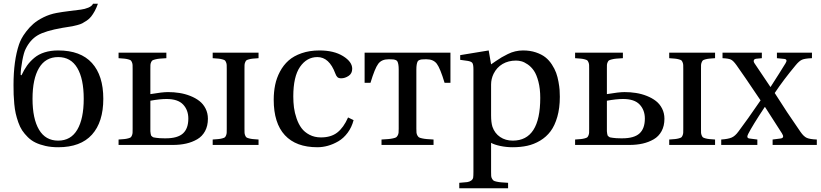

<svg xmlns="http://www.w3.org/2000/svg" viewBox="-20 -770 4359 1020"><path d="M51.8 -317.9Q51.8 -447.3 81.1 -534.2Q85.9 -548.3 94.2 -564.5Q102.5 -580.6 119.4 -602.8Q136.2 -625 157.5 -643.6Q178.7 -662.1 211.2 -678.2Q243.7 -694.3 280.8 -701.2Q309.1 -706.5 349.1 -711.4Q389.2 -716.3 409.9 -719Q430.7 -721.7 449.5 -729.5Q468.3 -737.3 474.1 -750H500Q492.7 -728.5 483.2 -711.2Q473.6 -693.8 464.1 -681.9Q454.6 -669.9 440.9 -660.6Q427.2 -651.4 417.2 -646.2Q407.2 -641.1 390.6 -636.7Q374 -632.3 364.7 -630.6Q355.5 -628.9 337.6 -626.2Q319.8 -623.5 312 -622.1Q219.7 -606 179.9 -582.3Q140.1 -558.6 116.2 -509.8Q106.9 -492.7 98.4 -447.5Q89.8 -402.3 89.8 -372.1L94.2 -370.1Q107.9 -399.4 123.5 -421.4Q139.2 -443.4 162.1 -462.6Q185.1 -481.9 217 -491.9Q249 -502 289.1 -502Q408.2 -502 468.5 -435.3Q528.8 -368.7 528.8 -245.1Q528.8 -121.6 468.5 -54.7Q408.2 12.2 289.1 12.2Q252.4 12.2 221.9 5.4Q191.4 -1.5 168.7 -12.5Q146 -23.4 127.9 -41.3Q109.9 -59.1 97.9 -77.1Q85.9 -95.2 77.1 -120.4Q68.4 -145.5 63.5 -167.2Q58.6 -189 55.9 -217.5Q53.2 -246.1 52.5 -267.8Q51.8 -289.6 51.8 -317.9ZM187.3 -408.9Q152.8 -351.1 152.8 -245.1Q152.8 -139.2 187.3 -81.1Q221.7 -22.9 289.1 -22.9Q356.4 -22.9 390.6 -81.1Q424.8 -139.2 424.8 -245.1Q424.8 -351.1 390.6 -408.9Q356.4 -466.8 289.1 -466.8Q221.7 -466.8 187.3 -408.9Z M1109.9 0V-28.8Q1130.4 -30.3 1140.6 -31.2Q1150.9 -32.2 1160.9 -34.9Q1170.9 -37.6 1174.3 -40.3Q1177.7 -43 1180.9 -50.5Q1184.1 -58.1 1184.3 -65.2Q1184.6 -72.3 1184.6 -86.9V-402.8Q1184.6 -417.5 1184.3 -424.6Q1184.1 -431.6 1180.9 -439.2Q1177.7 -446.8 1174.3 -449.5Q1170.9 -452.1 1160.9 -454.8Q1150.9 -457.5 1140.6 -458.5Q1130.4 -459.5 1109.9 -460.9V-490.2H1353.5V-460.9Q1333 -459.5 1322.8 -458.5Q1312.5 -457.5 1302.5 -454.8Q1292.5 -452.1 1289.1 -449.5Q1285.6 -446.8 1282.5 -439.2Q1279.3 -431.6 1279.1 -424.6Q1278.8 -417.5 1278.8 -402.8V-86.9Q1278.8 -72.3 1279.1 -65.2Q1279.3 -58.1 1282.5 -50.5Q1285.6 -43 1289.1 -40.3Q1292.5 -37.6 1302.5 -34.9Q1312.5 -32.2 1322.8 -31.2Q1333 -30.3 1353.5 -28.8V0ZM609.9 0V-28.8Q630.4 -30.3 640.6 -31.2Q650.9 -32.2 660.9 -34.9Q670.9 -37.6 674.3 -40.3Q677.7 -43 680.9 -50.5Q684.1 -58.1 684.3 -65.2Q684.6 -72.3 684.6 -86.9V-402.8Q684.6 -417.5 684.3 -424.6Q684.1 -431.6 680.9 -439.2Q677.7 -446.8 674.3 -449.5Q670.9 -452.1 660.9 -454.8Q650.9 -457.5 640.6 -458.5Q630.4 -459.5 609.9 -460.9V-490.2H863.8V-460.9Q840.3 -459.5 828.6 -458.5Q816.9 -457.5 805.4 -454.6Q793.9 -451.7 790 -449.2Q786.1 -446.8 782.7 -439.2Q779.3 -431.6 779.1 -424.6Q778.8 -417.5 778.8 -402.8V-270Q842.3 -280.8 872.6 -280.8Q903.8 -280.8 933.3 -276.1Q962.9 -271.5 990.7 -260.5Q1018.6 -249.5 1039.1 -233.6Q1059.6 -217.8 1072 -193.4Q1084.5 -168.9 1084.5 -139.2Q1084.5 -101.1 1069.3 -73.2Q1054.2 -45.4 1027.6 -30Q1001 -14.6 969 -7.3Q937 0 898.4 0ZM778.8 -89.8Q778.8 -77.6 778.8 -72.8Q778.8 -67.9 780.3 -60.3Q781.7 -52.7 782.5 -50.8Q783.2 -48.8 788.1 -44.7Q793 -40.5 796.6 -40Q800.3 -39.6 810.3 -37.8Q820.3 -36.1 828.6 -35.9Q836.9 -35.6 853.5 -35.2H860.8Q923.3 -35.2 951.9 -61Q980.5 -86.9 980.5 -140.1Q980.5 -185.1 952.9 -214.6Q925.3 -244.1 864.7 -244.1Q828.6 -244.1 778.8 -234.9Z M1434.1 -240.2Q1434.1 -281.7 1441.7 -318.6Q1449.2 -355.5 1467.3 -389.6Q1485.4 -423.8 1512.7 -448.2Q1540 -472.7 1582.3 -487.3Q1624.5 -502 1677.2 -502Q1753.9 -502 1802.5 -471.9Q1851.1 -441.9 1851.1 -404.8Q1851.1 -379.4 1831.8 -366.7Q1812.5 -354 1792.5 -354Q1779.3 -354 1772.7 -360.1Q1766.1 -366.2 1761.2 -379.9Q1729 -466.8 1666 -466.8Q1609.9 -466.8 1574 -415Q1538.1 -363.3 1538.1 -257.8Q1538.1 -227.1 1541.7 -198.7Q1545.4 -170.4 1555.7 -140.6Q1565.9 -110.8 1581.8 -89.4Q1597.7 -67.9 1624.3 -54Q1650.9 -40 1685.1 -40Q1738.3 -40 1771.7 -65.9Q1805.2 -91.8 1829.1 -146L1858.4 -131.8Q1848.6 -93.8 1826.9 -64.7Q1805.2 -35.6 1777.6 -19.5Q1750 -3.4 1721.9 4.4Q1693.8 12.2 1666 12.2Q1552.7 12.2 1493.4 -51.8Q1434.1 -115.7 1434.1 -240.2Z M1917 -330.1V-490.2H2373V-330.1H2341.8Q2318.8 -406.7 2300.8 -430.9Q2282.7 -455.1 2246.1 -455.1H2240.2Q2227.1 -455.1 2220.7 -454.3Q2214.4 -453.6 2207.5 -450.9Q2200.7 -448.2 2198 -442.1Q2195.3 -436 2193.6 -426Q2191.9 -416 2191.9 -399.9V-86.9Q2191.9 -73.2 2192.6 -65.4Q2193.4 -57.6 2197.3 -50.5Q2201.2 -43.5 2205.6 -40.5Q2210 -37.6 2222.4 -34.9Q2234.9 -32.2 2247.1 -31.2Q2259.3 -30.3 2283.2 -28.8V0H2006.8V-28.8Q2030.8 -30.3 2043 -31.2Q2055.2 -32.2 2067.6 -34.9Q2080.1 -37.6 2084.5 -40.5Q2088.9 -43.5 2092.8 -50.5Q2096.7 -57.6 2097.4 -65.4Q2098.1 -73.2 2098.1 -86.9V-399.9Q2098.1 -416 2096.4 -426Q2094.7 -436 2092 -442.1Q2089.4 -448.2 2082.5 -450.9Q2075.7 -453.6 2069.3 -454.3Q2063 -455.1 2049.8 -455.1H2043.9Q2007.3 -455.1 1989.3 -430.9Q1971.2 -406.7 1948.2 -330.1Z M2419.9 201.2Q2449.2 199.2 2461.7 197.5Q2474.1 195.8 2483.2 189.2Q2492.2 182.6 2493.7 173.3Q2495.1 164.1 2495.1 143.1V-401.9Q2495.1 -428.2 2489 -436Q2482.9 -443.8 2462.9 -446.8L2424.8 -452.1V-477.1L2576.2 -502L2588.9 -428.2Q2594.2 -431.6 2613.5 -445.1Q2632.8 -458.5 2645.3 -465.6Q2657.7 -472.7 2677.5 -482.7Q2697.3 -492.7 2717.5 -497.3Q2737.8 -502 2758.8 -502Q2796.4 -502 2826.9 -491.7Q2857.4 -481.4 2877.2 -465.8Q2897 -450.2 2911.9 -427.2Q2926.8 -404.3 2934.6 -382.8Q2942.4 -361.3 2947 -335.4Q2951.7 -309.6 2952.9 -292Q2954.1 -274.4 2954.1 -255.9Q2954.1 -195.8 2940.7 -149.2Q2927.2 -102.5 2904.8 -72.5Q2882.3 -42.5 2849.6 -22.9Q2816.9 -3.4 2781.2 4.4Q2745.6 12.2 2703.1 12.2Q2669.9 12.2 2637.7 5.4Q2605.5 -1.5 2588.9 -11.2V143.1Q2588.9 157.2 2589.4 164.8Q2589.8 172.4 2594 179.4Q2598.1 186.5 2602.3 189.5Q2606.4 192.4 2618.7 195.1Q2630.9 197.8 2643.1 198.7Q2655.3 199.7 2679.2 201.2V230H2419.9ZM2588.9 -157.2Q2588.9 -118.7 2596.2 -96.2Q2608.4 -61.5 2637 -42.2Q2665.5 -22.9 2704.1 -22.9Q2850.1 -22.9 2850.1 -250Q2850.1 -298.8 2840.3 -336.2Q2830.6 -373.5 2816.4 -394.3Q2802.2 -415 2783.7 -427.7Q2765.1 -440.4 2750.2 -444.3Q2735.4 -448.2 2721.2 -448.2Q2681.2 -448.2 2650.1 -430.2Q2619.1 -412.1 2602.1 -377.9Q2588.9 -350.6 2588.9 -320.8Z M3535.2 0V-28.8Q3555.7 -30.3 3565.9 -31.2Q3576.2 -32.2 3586.2 -34.9Q3596.2 -37.6 3599.6 -40.3Q3603 -43 3606.2 -50.5Q3609.4 -58.1 3609.6 -65.2Q3609.9 -72.3 3609.9 -86.9V-402.8Q3609.9 -417.5 3609.6 -424.6Q3609.4 -431.6 3606.2 -439.2Q3603 -446.8 3599.6 -449.5Q3596.2 -452.1 3586.2 -454.8Q3576.2 -457.5 3565.9 -458.5Q3555.7 -459.5 3535.2 -460.9V-490.2H3778.8V-460.9Q3758.3 -459.5 3748 -458.5Q3737.8 -457.5 3727.8 -454.8Q3717.8 -452.1 3714.4 -449.5Q3710.9 -446.8 3707.8 -439.2Q3704.6 -431.6 3704.3 -424.6Q3704.1 -417.5 3704.1 -402.8V-86.9Q3704.1 -72.3 3704.3 -65.2Q3704.6 -58.1 3707.8 -50.5Q3710.9 -43 3714.4 -40.3Q3717.8 -37.6 3727.8 -34.9Q3737.8 -32.2 3748 -31.2Q3758.3 -30.3 3778.8 -28.8V0ZM3035.2 0V-28.8Q3055.7 -30.3 3065.9 -31.2Q3076.2 -32.2 3086.2 -34.9Q3096.2 -37.6 3099.6 -40.3Q3103 -43 3106.2 -50.5Q3109.4 -58.1 3109.6 -65.2Q3109.9 -72.3 3109.9 -86.9V-402.8Q3109.9 -417.5 3109.6 -424.6Q3109.4 -431.6 3106.2 -439.2Q3103 -446.8 3099.6 -449.5Q3096.2 -452.1 3086.2 -454.8Q3076.2 -457.5 3065.9 -458.5Q3055.7 -459.5 3035.2 -460.9V-490.2H3289.1V-460.9Q3265.6 -459.5 3253.9 -458.5Q3242.2 -457.5 3230.7 -454.6Q3219.2 -451.7 3215.3 -449.2Q3211.4 -446.8 3208 -439.2Q3204.6 -431.6 3204.3 -424.6Q3204.1 -417.5 3204.1 -402.8V-270Q3267.6 -280.8 3297.9 -280.8Q3329.1 -280.8 3358.6 -276.1Q3388.2 -271.5 3416 -260.5Q3443.8 -249.5 3464.4 -233.6Q3484.9 -217.8 3497.3 -193.4Q3509.8 -168.9 3509.8 -139.2Q3509.8 -101.1 3494.6 -73.2Q3479.5 -45.4 3452.9 -30Q3426.3 -14.6 3394.3 -7.3Q3362.3 0 3323.7 0ZM3204.1 -89.8Q3204.1 -77.6 3204.1 -72.8Q3204.1 -67.9 3205.6 -60.3Q3207 -52.7 3207.8 -50.8Q3208.5 -48.8 3213.4 -44.7Q3218.3 -40.5 3221.9 -40Q3225.6 -39.6 3235.6 -37.8Q3245.6 -36.1 3253.9 -35.9Q3262.2 -35.6 3278.8 -35.2H3286.1Q3348.6 -35.2 3377.2 -61Q3405.8 -86.9 3405.8 -140.1Q3405.8 -185.1 3378.2 -214.6Q3350.6 -244.1 3290 -244.1Q3253.9 -244.1 3204.1 -234.9Z M3811.5 0V-28.8Q3847.7 -31.2 3866.5 -39.1Q3885.3 -46.9 3903.3 -71.8Q3947.3 -129.9 4020.5 -236.8Q3925.3 -378.4 3892.6 -423.8Q3875.5 -447.8 3862.8 -453.6Q3850.1 -459.5 3818.4 -460.9V-490.2H4027.3V-460.9L3997.6 -458Q3986.8 -456.5 3984.6 -449.5Q3982.4 -442.4 3988.8 -433.1L4072.8 -308.1H4073.7Q4125 -387.7 4153.3 -434.1Q4166 -454.6 4146.5 -457L4107.4 -460.9V-490.2H4293.5V-460.9Q4256.3 -459.5 4241 -452.9Q4225.6 -446.3 4206.5 -422.9Q4142.1 -345.7 4095.7 -275.9Q4159.2 -174.8 4232.4 -69.8Q4250 -44.4 4266.4 -37.4Q4282.7 -30.3 4319.3 -28.8V0H4084.5V-28.8L4126.5 -34.2Q4149.9 -37.1 4133.8 -62L4044.4 -201.2H4042.5Q3977.1 -102.5 3954.6 -58.1Q3943.4 -36.6 3961.4 -34.2L4003.4 -28.8V0Z"/></svg>

Font: Heuristica
Style: Regular
Weight: 400
Version: Version 1.0.2